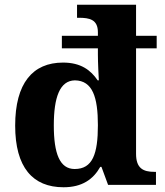

<svg xmlns="http://www.w3.org/2000/svg" viewBox="-20 -780 694 810"><path d="M248 10C326 10 373 -23 403 -76H408L436 0H638V-55H631C584 -55 554 -70 554 -131V-576H641V-629H554V-760H305V-705H313C357 -705 393 -698 393 -644V-629H241V-576H393V-550C393 -516 396 -457 397 -441H392C363 -484 321 -516 246 -516C118 -516 44 -429 44 -250C44 -74 118 10 248 10ZM295 -67C232 -67 207 -132 207 -251C207 -369 232 -440 296 -441C371 -440 393 -369 393 -252C393 -131 371 -67 295 -67Z"/></svg>

Font: Noto Serif Hentaigana Bold
Style: Regular
Weight: 700
Designer: Kazuhiro Yamada
Foundry: nipponia
Version: Version 1.000